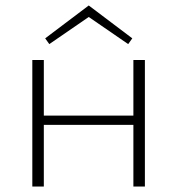

<svg xmlns="http://www.w3.org/2000/svg" viewBox="-20 -681 647 701"><path d="M160 -520 145 -541 304 -661 463 -541 448 -520 304 -619ZM509 -462V0H467V-225H140V0H98V-462H140V-259H467V-462Z"/></svg>

Font: Ysabeau SC Light
Style: Regular
Weight: 300
Designer: Christian Thalmann (Catharsis Fonts)
Version: Version 0.003